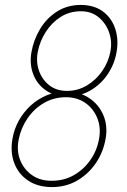

<svg xmlns="http://www.w3.org/2000/svg" viewBox="-20 -741 509 771"><path d="M404.3 -185.1Q395 -130.4 365.2 -86.4Q335.4 -42.5 290.3 -16.1Q245.1 10.3 187.5 10.3Q130.9 9.8 92.3 -16.4Q53.7 -42.5 37.1 -86.4Q20.5 -130.4 30.3 -185.1Q37.1 -223.6 55.9 -257.3Q74.7 -291 103.5 -317.4Q132.3 -343.8 168.2 -358.6Q204.1 -373.5 245.6 -373.5Q299.3 -373 338.1 -347.2Q377 -321.3 395 -278.6Q413.1 -235.8 404.3 -185.1ZM377.4 -181.6Q386.2 -227.1 371.1 -265.6Q356 -304.2 323 -327.4Q290 -350.6 245.1 -350.6Q196.8 -350.6 157.2 -327.9Q117.7 -305.2 91.1 -266.6Q64.5 -228 55.2 -181.6Q45.9 -136.2 61 -98.1Q76.2 -60.1 109.1 -37.4Q142.1 -14.6 188 -15.1Q236.8 -15.1 276.4 -37.6Q315.9 -60.1 342.5 -97.9Q369.1 -135.7 377.4 -181.6ZM447.8 -530.3Q439.5 -482.9 412.1 -442.4Q384.8 -401.9 342.8 -377.7Q300.8 -353.5 249.5 -353Q200.2 -353.5 164.8 -377.7Q129.4 -401.9 113.8 -442.1Q98.1 -482.4 106 -530.3Q114.7 -580.6 140.6 -624Q166.5 -667.5 208.3 -694.3Q250 -721.2 305.2 -721.2Q359.9 -720.7 394.8 -693.8Q429.7 -667 443.4 -623.3Q457 -579.6 447.8 -530.3ZM422.9 -532.2Q431.2 -572.3 418.5 -609.6Q405.8 -647 376.5 -671.4Q347.2 -695.8 304.7 -695.8Q259.3 -695.8 223.4 -672.9Q187.5 -649.9 163.8 -612.8Q140.1 -575.7 131.8 -533.2Q124 -492.2 136.7 -456.5Q149.4 -420.9 178.2 -398.4Q207 -376 249 -376Q293 -376 329.6 -398.2Q366.2 -420.4 390.6 -456.1Q415 -491.7 422.9 -532.2Z"/></svg>

Font: Roboto Condensed Thin
Style: Italic
Weight: 250
Italic angle: -12°
Designer: Christian Robertson
Foundry: Google
Version: Version 3.008; 2023